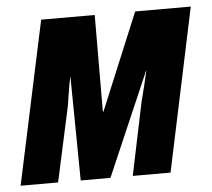

<svg xmlns="http://www.w3.org/2000/svg" viewBox="-54 -596 709 643"><g transform="rotate(-5 300.0 -274.0)"><path d="M116 0 171 -253Q175 -278 178.5 -300.5Q182 -323 187 -347H188L192 0H292L442 -347H443Q437 -321 431 -296Q425 -271 418 -245L367 0H494L610 -548H423L288 -223H286L287 -548H107L-10 0Z"/></g></svg>

Font: Noto Sans UI Condensed ExtraBold
Style: Italic
Weight: 800
Width: 3
Designer: Monotype Design Team
Foundry: Monotype Imaging Inc.
Version: 1.001